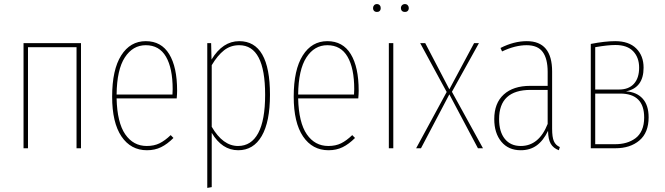

<svg xmlns="http://www.w3.org/2000/svg" viewBox="-20 -732 3282 948"><path d="M357.9 0V-499H118.2V0H96.2V-519H379.9V0Z M854.5 -284.2Q854.5 -268.6 852.5 -246.1H555.7Q558.6 -126.5 598.4 -68.8Q638.2 -11.2 704.6 -11.2Q740.7 -11.2 767.6 -24.4Q794.4 -37.6 822.8 -64.9L836.4 -50.8Q806.2 -20.5 775.4 -5.4Q744.6 9.8 705.6 9.8Q626 9.8 579.8 -58.3Q533.7 -126.5 533.7 -254.9Q533.7 -387.7 578.4 -458.3Q623 -528.8 699.7 -528.8Q776.4 -528.8 815.4 -464.8Q854.5 -400.9 854.5 -284.2ZM831.5 -265.1Q832.5 -272.9 832.5 -292Q832.5 -395 799.6 -451.9Q766.6 -508.8 699.7 -508.8Q635.7 -508.8 596.4 -448.5Q557.1 -388.2 555.7 -265.1Z M1161.1 -528.8Q1313 -528.8 1313 -264.2Q1313 -130.4 1272.2 -60.3Q1231.4 9.8 1156.2 9.8Q1076.2 9.8 1025.4 -76.2V191.9L1003.4 195.8V-519H1022.5L1024.4 -438Q1079.6 -528.8 1161.1 -528.8ZM1155.3 -11.2Q1220.7 -11.2 1254.9 -74.7Q1289.1 -138.2 1289.1 -264.2Q1289.1 -508.8 1161.1 -508.8Q1118.2 -508.8 1086.2 -483.6Q1054.2 -458.5 1025.4 -410.2V-106Q1080.6 -11.2 1155.3 -11.2Z M1751 -284.2Q1751 -268.6 1749 -246.1H1452.1Q1455.1 -126.5 1494.9 -68.8Q1534.7 -11.2 1601.1 -11.2Q1637.2 -11.2 1664.1 -24.4Q1690.9 -37.6 1719.2 -64.9L1732.9 -50.8Q1702.6 -20.5 1671.9 -5.4Q1641.1 9.8 1602.1 9.8Q1522.5 9.8 1476.3 -58.3Q1430.2 -126.5 1430.2 -254.9Q1430.2 -387.7 1474.9 -458.3Q1519.5 -528.8 1596.2 -528.8Q1672.9 -528.8 1711.9 -464.8Q1751 -400.9 1751 -284.2ZM1728 -265.1Q1729 -272.9 1729 -292Q1729 -395 1696 -451.9Q1663.1 -508.8 1596.2 -508.8Q1532.2 -508.8 1492.9 -448.5Q1453.6 -388.2 1452.1 -265.1Z M1840.8 -711.9Q1849.6 -711.9 1854.7 -706.3Q1859.9 -700.7 1859.9 -691.9Q1859.9 -683.1 1854.7 -678Q1849.6 -672.9 1840.8 -672.9Q1832.5 -672.9 1827.1 -678.2Q1821.8 -683.6 1821.8 -691.9Q1821.8 -700.2 1827.1 -706.1Q1832.5 -711.9 1840.8 -711.9ZM1979.5 -711.9Q1987.8 -711.9 1993.2 -706.1Q1998.5 -700.2 1998.5 -691.9Q1998.5 -683.6 1993.2 -678.2Q1987.8 -672.9 1979.5 -672.9Q1970.2 -672.9 1964.8 -678.2Q1959.5 -683.6 1959.5 -691.9Q1959.5 -700.7 1965.1 -706.3Q1970.7 -711.9 1979.5 -711.9ZM1921.9 -519V0H1899.9V-519Z M2211.4 -278.8 2364.7 0H2339.8L2198.7 -266.1L2058.6 0H2034.7L2185.5 -277.8L2054.7 -519H2079.6L2198.7 -291L2320.8 -519H2344.7Z M2706.1 -96.2Q2706.1 -55.2 2714.6 -35.2Q2723.1 -15.1 2744.1 -5.9L2739.3 9.8Q2711.9 -0.5 2699.2 -22.5Q2686.5 -44.4 2686 -85.9Q2662.6 -37.6 2629.9 -13.9Q2597.2 9.8 2551.3 9.8Q2490.2 9.8 2455.3 -32.5Q2420.4 -74.7 2420.4 -144Q2420.4 -222.7 2467.3 -265.4Q2514.2 -308.1 2598.1 -308.1H2684.1V-377Q2684.1 -441.9 2659.7 -475.3Q2635.3 -508.8 2580.1 -508.8Q2523.4 -508.8 2459 -478L2451.2 -495.1Q2517.1 -528.8 2581.1 -528.8Q2706.1 -528.8 2706.1 -378.9ZM2551.3 -11.2Q2641.1 -11.2 2684.1 -120.1V-288.1H2600.1Q2444.3 -288.1 2444.3 -144Q2444.3 -81.1 2472.7 -46.1Q2501 -11.2 2551.3 -11.2Z M3070.8 -280.8Q3123 -277.8 3152.8 -245.4Q3182.6 -212.9 3182.6 -152.8Q3182.6 -77.1 3137.2 -38.6Q3091.8 0 3018.6 0H2897V-515.1Q2967.3 -528.8 3017.6 -528.8Q3085 -528.8 3121.3 -492.9Q3157.7 -457 3157.7 -397.9Q3157.7 -298.3 3070.8 -280.8ZM3018.6 -509.8Q2980 -509.8 2918.9 -499V-290H3036.6Q3084.5 -290 3110.1 -318.4Q3135.7 -346.7 3135.7 -397.9Q3135.7 -448.2 3106.2 -479Q3076.7 -509.8 3018.6 -509.8ZM3016.6 -20Q3046.9 -20 3071.8 -27.1Q3096.7 -34.2 3117.2 -49.1Q3137.7 -64 3149.2 -90.1Q3160.6 -116.2 3160.6 -151.9Q3160.6 -270 3042 -270H2918.9V-20Z"/></svg>

Font: Fira Sans Compressed Thin
Style: Regular
Weight: 100
Width: 1
Designer: Carrois Corporate & Edenspiekermann AG
Foundry: Carrois Corporate GbR & Edenspiekermann AG
Version: Version 4.203;PS 004.203;hotconv 1.0.88;makeotf.lib2.5.64775